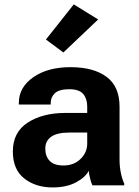

<svg xmlns="http://www.w3.org/2000/svg" viewBox="-20 -831 622 861"><path d="M37.6 -151.6Q37.6 -70.8 88.9 -30.6Q140.1 9.5 215.6 9.5Q278.6 9.5 320.9 -13.3Q363.3 -36.1 377.9 -65.2Q379.6 -47.9 384.3 -29.5Q388.9 -11.2 394.5 0H537.1V-7.8Q527.6 -27.6 521.9 -55.9Q516.1 -84.2 516.1 -115.5V-352.8Q516.1 -443.4 457.6 -486.6Q399.2 -529.8 296.1 -529.8Q193.6 -529.8 129 -484.5Q64.5 -439.2 64.5 -369.9V-362.3H207.5V-369.9Q207.5 -395.5 226.3 -413.2Q245.1 -430.9 290.3 -430.9Q335.4 -430.9 353.3 -409.4Q371.1 -387.9 371.1 -353.5V-324.5H271.5Q170.7 -324.2 104.1 -281.1Q37.6 -238 37.6 -151.6ZM183.1 -164.6Q183.1 -199.2 209.7 -217.9Q236.3 -236.6 291.5 -236.6H371.1V-187.5Q371.1 -147 340.9 -117.9Q310.8 -88.9 264.9 -88.9Q222.2 -88.9 202.6 -109.7Q183.1 -130.6 183.1 -164.6ZM186 -653.8 264.2 -595.7 420.2 -743.7 310.8 -811.3Z"/></svg>

Font: Roboto Flex
Style: Regular
Weight: 400
Designer: Berlow after Robertson
Foundry: Google
Version: Version 3.200;gftools[0.9.32]